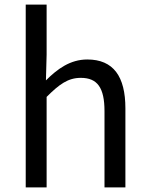

<svg xmlns="http://www.w3.org/2000/svg" viewBox="-20 -816 647 836"><path d="M92 0H183V-394C238 -449 276 -477 332 -477C404 -477 435 -434 435 -332V0H526V-344C526 -483 474 -557 360 -557C286 -557 230 -516 180 -466L183 -578V-796H92Z"/></svg>

Font: Noto Sans JP
Style: Regular
Weight: 400
Designer: Ryoko NISHIZUKA  (kana, bopomofo & ideographs); Paul D. Hunt (Latin, Greek & Cyrillic); Sandoll Communications , Soo-you
Foundry: Adobe
Version: Version 2.002;hotconv 1.0.116;makeotfexe 2.5.65601